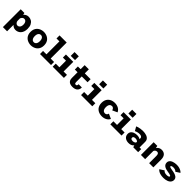

<svg xmlns="http://www.w3.org/2000/svg" viewBox="590 -2943 5335 5335"><g transform="rotate(45 3257.5 -275.0)"><path d="M73.9 200V-500H218.3L238.9 -403.3V200ZM375.3 11Q327.2 11 290.4 -10.5Q253.6 -31.9 228.6 -65Q203.6 -98 191 -133.8Q178.4 -169.6 178.4 -198.1L237.3 -218.7Q238.3 -198.1 245.5 -179.4Q252.6 -160.6 265 -146.3Q277.4 -132 293.8 -123.7Q310.1 -115.4 329 -115.4Q359.4 -115.4 382.1 -131.6Q404.9 -147.9 417.4 -178.2Q429.9 -208.6 429.9 -251Q429.9 -293.2 417.7 -323Q405.6 -352.9 383.6 -368.7Q361.6 -384.6 332.1 -384.6Q312.8 -384.6 296.9 -376.9Q280.9 -369.2 268.4 -356.2Q255.9 -343.3 247.4 -326.9Q238.9 -310.6 234.3 -293.3L180.6 -314.6Q180.6 -342.9 193.5 -376.7Q206.4 -410.4 231.6 -441.1Q256.7 -471.8 294.1 -491.4Q331.4 -511 380.3 -511Q437.3 -511 486.3 -483.2Q535.3 -455.4 565.1 -397.6Q594.9 -339.9 594.9 -251Q594.9 -184.2 576.8 -134.9Q558.8 -85.6 527.7 -53.2Q496.6 -20.8 457.4 -4.9Q418.1 11 375.3 11Z M977.1 11Q941.5 11 904 2.2Q866.4 -6.5 831.8 -25.5Q797.1 -44.5 769.5 -75.2Q741.9 -106 725.8 -149.5Q709.7 -193 709.7 -251Q709.7 -308.5 725.8 -352Q741.9 -395.5 769.5 -426Q797.1 -456.5 831.8 -475.5Q866.4 -494.5 904 -503.2Q941.5 -512 977.1 -512Q1012.8 -512 1050.3 -503.2Q1087.9 -494.5 1122.5 -475.5Q1157.2 -456.5 1184.8 -426Q1212.4 -395.5 1228.5 -352Q1244.6 -308.5 1244.6 -251Q1244.6 -193 1228.5 -149.5Q1212.4 -106 1184.8 -75.2Q1157.2 -44.5 1122.5 -25.5Q1087.9 -6.5 1050.3 2.2Q1012.8 11 977.1 11ZM977.1 -108.6Q997.6 -108.6 1015.6 -116.8Q1033.6 -124.9 1047.5 -141.9Q1061.4 -158.9 1069.5 -186Q1077.6 -213.1 1077.6 -251Q1077.6 -288.7 1069.5 -315.6Q1061.4 -342.4 1047.5 -359.4Q1033.6 -376.4 1015.6 -384.4Q997.6 -392.4 977.1 -392.4Q957.1 -392.4 938.9 -384.4Q920.6 -376.4 906.8 -359.4Q892.9 -342.4 884.8 -315.6Q876.7 -288.7 876.7 -251Q876.7 -213.1 884.8 -186Q892.9 -158.9 906.8 -141.9Q920.6 -124.9 938.9 -116.8Q957.1 -108.6 977.1 -108.6Z M1331.7 0V-120.3H1465V-629.7H1350.3V-750H1630.9V-120.3H1765.1V0Z M1830.4 0V-120.3H1974.1V-379.7H1851.1V-500H2139.1V-120.3H2271V0ZM1972.3 -717.1H2139.6V-568H1972.3Z M2428.3 -155.9V-658.5H2592.6V-160.4Q2592.6 -135.3 2598.1 -121.7Q2603.6 -108.1 2613.4 -102.9Q2623.2 -97.6 2635.7 -97.6Q2648.7 -97.6 2659.6 -102.3Q2670.6 -106.9 2677.2 -121.2Q2683.8 -135.4 2683.8 -164.8H2812.1Q2812.1 -114.4 2795.9 -80.6Q2779.6 -46.7 2751.6 -26.9Q2723.5 -7.1 2688.2 1.6Q2652.9 10.3 2614.6 10.3Q2576.1 10.3 2542.5 2.4Q2508.9 -5.4 2483.2 -24.2Q2457.6 -43 2442.9 -75.3Q2428.3 -107.6 2428.3 -155.9ZM2320.9 -379.7V-500H2821.1V-379.7Z M2945.4 0V-120.3H3089.1V-379.7H2966.1V-500H3254.1V-120.3H3386V0ZM3087.3 -717.1H3254.6V-568H3087.3Z M3765.4 11Q3725.6 11 3687.1 1.5Q3648.5 -8 3614.5 -27.8Q3580.5 -47.5 3554.6 -78.5Q3528.7 -109.5 3513.9 -152.2Q3499 -195 3499 -251Q3499 -307.5 3513.9 -350.5Q3528.7 -393.5 3554.6 -424.2Q3580.5 -455 3614.5 -474.2Q3648.5 -493.5 3687.1 -502.8Q3725.6 -512 3765.4 -512Q3807.7 -512 3844.6 -502.8Q3881.6 -493.5 3912.3 -476.2Q3943 -458.9 3965.9 -434Q3988.7 -409.1 4002 -377.4L3858.5 -311.7Q3854 -329.5 3843.5 -348.1Q3833.1 -366.8 3815 -379.6Q3796.9 -392.4 3770.1 -392.4Q3750.2 -392.4 3732.2 -385Q3714.1 -377.5 3700 -360.9Q3685.8 -344.3 3677.7 -317.1Q3669.6 -289.9 3669.6 -251Q3669.6 -212.6 3677.7 -185.6Q3685.8 -158.7 3700 -141.6Q3714.1 -124.5 3732.2 -116.5Q3750.2 -108.6 3770.1 -108.6Q3797 -108.6 3815.1 -119.8Q3833.1 -131 3843.6 -148.1Q3854 -165.3 3858.4 -182.4L4001.6 -116.6Q3987.6 -87.4 3965 -63.8Q3942.4 -40.2 3912 -23.5Q3881.7 -6.9 3844.9 2.1Q3808.1 11 3765.4 11Z M4095.4 0V-120.3H4239.1V-379.7H4116.1V-500H4404.1V-120.3H4536V0ZM4237.3 -717.1H4404.6V-568H4237.3Z M4817.7 11Q4776.7 11 4741.4 0.2Q4706 -10.5 4679.2 -31.6Q4652.5 -52.8 4637.7 -84Q4622.9 -115.3 4622.9 -156.3Q4622.9 -191.2 4635.4 -217.7Q4647.9 -244.2 4669.8 -262.9Q4691.7 -281.6 4719.1 -293.5Q4746.6 -305.3 4776.8 -310.6Q4807.1 -316 4836.6 -316Q4868.1 -316 4893.3 -310.4Q4918.6 -304.8 4935.8 -296.4Q4953 -288 4960.1 -280.1V-320.6Q4960.1 -336.9 4952.7 -349.1Q4945.3 -361.4 4932 -369.7Q4918.8 -378 4900.9 -382.3Q4883.1 -386.6 4862.1 -386.6Q4837.4 -386.6 4815 -382.9Q4792.6 -379.2 4773.5 -373.5Q4754.3 -367.9 4738.4 -361.3Q4722.6 -354.8 4711.3 -348.6L4643.1 -467.9Q4662.2 -478.8 4697.6 -488.8Q4732.9 -498.7 4777.8 -505.4Q4822.6 -512 4870.6 -512Q4905.6 -512 4941.5 -507.2Q4977.3 -502.4 5010 -490.9Q5042.6 -479.4 5068.6 -459.6Q5094.5 -439.8 5109.4 -410.4Q5124.3 -380.9 5124.3 -339.5V-120.3H5188.6V0H4997L4977.7 -61.4Q4970.2 -45.3 4949.7 -28.6Q4929.2 -11.9 4896.1 -0.4Q4862.9 11 4817.7 11ZM4866.3 -108.4Q4889.5 -108.4 4909 -115.4Q4928.6 -122.4 4941.9 -132.5Q4955.2 -142.6 4960.1 -151.4V-182.6Q4954.9 -191.4 4941 -199.8Q4927.1 -208.2 4908.1 -214Q4889.1 -219.7 4868.9 -219.7Q4847.9 -219.7 4828.3 -214.9Q4808.7 -210 4796.2 -198.2Q4783.7 -186.4 4783.7 -164.9Q4783.7 -143.4 4794.6 -131.1Q4805.6 -118.9 4824.4 -113.7Q4843.3 -108.4 4866.3 -108.4Z M5297.9 0V-500H5442.3L5463.7 -393.4V0ZM5620.7 0V-277.6Q5620.7 -315.6 5613.1 -339Q5605.4 -362.4 5589.6 -373.1Q5573.7 -383.9 5549.1 -383.9Q5530.4 -383.9 5514.8 -377Q5499.1 -370.2 5487.2 -358.4Q5475.2 -346.6 5468 -332Q5460.8 -317.3 5458.9 -302L5426.4 -320Q5426.4 -353.4 5437.5 -387Q5448.6 -420.7 5471.2 -448.9Q5493.9 -477.1 5528.3 -494.1Q5562.6 -511.1 5609.2 -511.1Q5647.9 -511.1 5680.1 -499.1Q5712.4 -487.1 5736.4 -461.9Q5760.4 -436.7 5773.5 -397.3Q5786.6 -357.9 5786.6 -303.1V0Z M6190.4 11Q6130.5 11 6082.4 0.8Q6034.3 -9.4 5998.4 -29.8Q5962.6 -50.2 5939.1 -80.1L6066.9 -162.6Q6076.4 -148.9 6089.4 -139Q6102.4 -129.1 6118.7 -122.3Q6135.1 -115.6 6154.6 -112.5Q6174.1 -109.4 6195.9 -109.4Q6214.7 -109.4 6231.5 -111.9Q6248.4 -114.3 6261.4 -119.1Q6274.5 -123.9 6281.9 -131.2Q6289.3 -138.6 6289.3 -148.4Q6289.3 -161.6 6273.1 -170.8Q6257 -180.1 6225.1 -187.4Q6193.2 -194.7 6144.8 -201.5Q6108.4 -206.9 6074.1 -217.4Q6039.7 -227.9 6012.4 -246Q5985.1 -264.1 5969.1 -291.8Q5953.1 -319.4 5953.1 -358.6Q5953.1 -391.1 5966.8 -416.2Q5980.4 -441.2 6004.3 -459.4Q6028.2 -477.6 6059.5 -489.2Q6090.9 -500.9 6125.9 -506.4Q6161 -512 6196.7 -512Q6256.1 -512 6302.1 -498.8Q6348.1 -485.5 6379.6 -465.3Q6411.1 -445.1 6427 -424.1L6303.6 -344.9Q6297 -355.4 6285.4 -364.1Q6273.8 -372.9 6258.2 -379.5Q6242.7 -386.1 6224.5 -389.7Q6206.3 -393.3 6186.4 -393.3Q6170.7 -393.3 6155.4 -391.2Q6140.1 -389.2 6127.8 -384.8Q6115.4 -380.4 6108 -373.7Q6100.6 -367 6100.6 -357.3Q6100.6 -345.1 6114.9 -337.2Q6129.3 -329.4 6155.6 -323.9Q6181.9 -318.4 6218 -312.7Q6244.6 -308.7 6275.2 -302.5Q6305.9 -296.4 6335.4 -286Q6364.9 -275.6 6389 -259.1Q6413.1 -242.6 6427.7 -218.1Q6442.3 -193.6 6442.3 -159.1Q6442.3 -123.7 6428.5 -96.1Q6414.6 -68.6 6390.2 -48.2Q6365.8 -27.9 6333.6 -14.8Q6301.5 -1.8 6265 4.6Q6228.5 11 6190.4 11Z"/></g></svg>

Font: Trispace Thin
Style: Regular
Weight: 100
Designer: Tyler Finck
Foundry: Etcetera Type Company
Version: Version 1.210